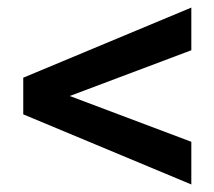

<svg xmlns="http://www.w3.org/2000/svg" viewBox="-20 -612 572 512"><path d="M490.2 -120.1 42 -307.1V-404.8L490.2 -591.8V-478L166 -356L490.2 -233.9Z"/></svg>

Font: Creato Display
Style: Bold
Weight: 700
Version: Version 1.000